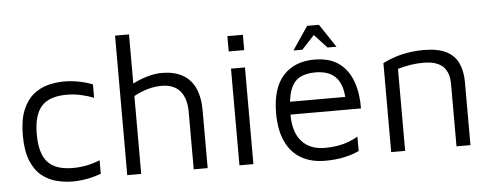

<svg xmlns="http://www.w3.org/2000/svg" viewBox="-49 -846 2521 987"><g transform="rotate(-5 1211.5 -352.5)"><path d="M289 8Q249 8 207.5 -2.5Q166 -13 131.5 -40.5Q97 -68 76 -119Q55 -170 55 -250Q55 -330 76 -380.5Q97 -431 131.5 -459Q166 -487 207.5 -497.5Q249 -508 289 -508Q327 -508 364.5 -501Q402 -494 437 -480V-411Q404 -424 369 -431.5Q334 -439 297 -439Q208 -439 167.5 -394Q127 -349 127 -250Q127 -150 167.5 -105.5Q208 -61 297 -61Q334 -61 369 -68Q404 -75 437 -89V-19Q402 -6 364.5 1Q327 8 289 8Z M572 0V-720H644V-443L636 -462Q674 -483 716 -495.5Q758 -508 795 -508Q856 -508 899 -485Q942 -462 964.5 -415Q987 -368 987 -296V0H915V-296Q915 -366 883 -404Q851 -442 787 -442Q752 -442 716.5 -432Q681 -422 644 -402V0Z M1151 0V-499H1223V0ZM1147 -588V-667H1227V-588Z M1593 15Q1521 15 1469.5 -14.5Q1418 -44 1390 -103Q1362 -162 1362 -250Q1362 -379 1420.5 -443.5Q1479 -508 1581 -508Q1661 -508 1709 -472Q1757 -436 1778.5 -375Q1800 -314 1799 -237H1398L1403 -303H1752L1724 -293Q1721 -368 1686 -405Q1651 -442 1581 -442Q1531 -442 1499 -424Q1467 -406 1451 -361.5Q1435 -317 1435 -237Q1435 -146 1477.5 -98.5Q1520 -51 1597 -51Q1633 -51 1664.5 -56.5Q1696 -62 1721.5 -72Q1747 -82 1768 -94V-20Q1732 -3 1688.5 6Q1645 15 1593 15ZM1479 -564 1560 -684H1621L1701 -564H1655L1590 -634L1525 -564Z M1934 -459Q1958 -471 1983.5 -480.5Q2009 -490 2035.5 -496Q2062 -502 2089.5 -505Q2117 -508 2145 -508Q2218 -508 2261 -486.5Q2304 -465 2323.5 -424Q2343 -383 2343 -325V0H2271V-325Q2271 -343 2266.5 -363Q2262 -383 2249 -401.5Q2236 -420 2209 -431.5Q2182 -443 2137 -443Q2106 -443 2073 -438Q2040 -433 2006 -423V0H1934Z"/></g></svg>

Font: Maven Pro VF Beta
Style: Regular
Weight: 400
Designer: Joe Prince
Foundry: Joe Prince
Version: Version 2.002